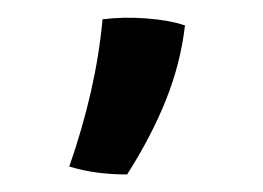

<svg xmlns="http://www.w3.org/2000/svg" viewBox="-20 -770 300 219"><path d="M191 -741Q186 -698 169.5 -656.5Q153 -615 125 -571Q108 -571 92 -573Q76 -575 59 -580Q74 -623 83.5 -664.5Q93 -706 97 -748Q121 -751 147 -749Q173 -747 191 -741Z"/></svg>

Font: Atma Medium
Style: Regular
Weight: 500
Designer: Gregori Vincens, Jeremie Hornus, Riccardo Olocco, Yoann Minet.
Foundry: black foundry
Version: Version 1.101;PS 1.100;hotconv 1.0.86;makeotf.lib2.5.63406